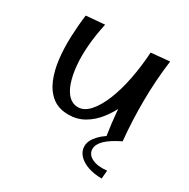

<svg xmlns="http://www.w3.org/2000/svg" viewBox="-152 -605 928 943"><g transform="rotate(30 312.0 -133.0)"><path d="M246 10Q190 10 154 -18.5Q118 -47 98 -95Q78 -143 71 -203Q64 -263 66.5 -328Q69 -393 77 -454L182 -463Q167 -395 162 -333Q157 -271 162 -218.5Q167 -166 180.5 -127Q194 -88 216 -66.5Q238 -45 268 -45Q303 -45 333 -78.5Q363 -112 386.5 -169.5Q410 -227 424.5 -301Q439 -375 444 -456L504 -331Q501 -294 488.5 -248.5Q476 -203 455 -157.5Q434 -112 404 -74Q374 -36 334.5 -13Q295 10 246 10ZM461 6Q451 -60 446 -118.5Q441 -177 439.5 -231Q438 -285 439.5 -340.5Q441 -396 444 -456L549 -466Q534 -353 533 -237Q532 -121 543 -10ZM545 200Q502 200 467 188Q432 176 412 154Q392 132 392 104Q392 72 423 39Q454 6 510 -20L543 -10Q486 18 459.5 44Q433 70 433 96Q433 127 465 143Q497 159 549 153Z"/></g></svg>

Font: Marhey Light
Style: Regular
Weight: 300
Designer: Nur Syamsi & Bustanul Arifin
Foundry: Namelatype
Version: Version 1.000